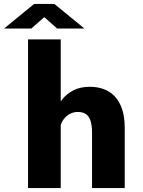

<svg xmlns="http://www.w3.org/2000/svg" viewBox="-54 -949 724 969"><path d="M87.5 0V-750H252.5V0ZM410.5 0V-277.5Q410.5 -315.5 403 -339Q395.5 -362.5 379.5 -373.2Q363.5 -384 339 -384Q320.5 -384 304.8 -377Q289 -370 277 -358.2Q265 -346.5 258 -332Q251 -317.5 249 -302L216.5 -320Q216.5 -353.5 227.5 -387Q238.5 -420.5 261.2 -448.8Q284 -477 318.2 -494Q352.5 -511 399 -511Q438 -511 470.2 -499Q502.5 -487 526 -461.8Q549.5 -436.5 562.5 -397.2Q575.5 -358 575.5 -303V0ZM-33.5 -805 118 -929H220.5L372 -805H234.5L169.5 -862.5L104 -805Z"/></svg>

Font: Trispace Thin
Style: Bold
Weight: 700
Version: Version 1.210